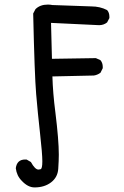

<svg xmlns="http://www.w3.org/2000/svg" viewBox="-20 -692 540 839"><path d="M131 127Q102 127 75 98Q53 76 49 43Q54 5 90 5H96L115 16Q133 49 148 49Q149 49 157 47.5Q165 46 165 13Q165 -20 155 -109Q145 -198 138 -281Q131 -364 125 -633L135 -652Q155 -672 189 -672Q199 -672 209 -670L379 -664Q417 -664 448 -648Q458 -637 458 -619V-613L448 -594Q433 -582 413 -582L203 -592L207 -435L399 -438L419 -429Q429 -417 429 -400V-394L419 -374Q405 -364 390 -362L209 -358Q211 -286 222 -201Q237 -80 237 -16Q237 9 234.5 46Q232 83 203 105Q174 127 131 127Z"/></svg>

Font: Xiaolai Mono SC
Style: Regular
Weight: 400
Monospace: yes
Designer: LXGW / Nozomi Seto
Version: Version 3.113;September 30, 2024